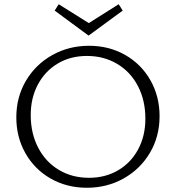

<svg xmlns="http://www.w3.org/2000/svg" viewBox="-20 -880 830 906"><path d="M398 -712 238 -830 257 -860 399 -771 540 -860 559 -830ZM733 -332Q733 -236 687.5 -159Q642 -82 563.5 -38Q485 6 390 6Q295 6 219 -37.5Q143 -81 100 -157Q57 -233 57 -326Q57 -422 102.5 -499Q148 -576 226.5 -620Q305 -664 400 -664Q495 -664 571 -620.5Q647 -577 690 -501Q733 -425 733 -332ZM666 -320Q666 -406 631 -473.5Q596 -541 533 -578.5Q470 -616 390 -616Q313 -616 253 -580.5Q193 -545 159 -481.5Q125 -418 125 -337Q125 -251 160 -183.5Q195 -116 257.5 -78.5Q320 -41 400 -41Q477 -41 537.5 -76.5Q598 -112 632 -175.5Q666 -239 666 -320Z"/></svg>

Font: Isabella Sans
Style: Regular
Weight: 400
Designer: Original fonts by Christian Thalmann (Catharsis Fonts), Modifications by Cristiano Sobral
Version: Version 0.002;July 12, 2020;FontCreator 13.0.0.2655 64-bit; 